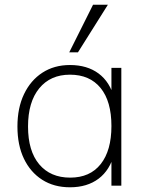

<svg xmlns="http://www.w3.org/2000/svg" viewBox="-20 -788 623 815"><path d="M277 7Q209 7 159 -25Q109 -57 81.5 -114.5Q54 -172 54 -251Q54 -330 82 -388.5Q110 -447 160 -479.5Q210 -512 277 -512Q350 -512 398.5 -476Q447 -440 465 -371L453 -362V-500H495V0H453V-144L465 -136Q447 -66 398.5 -29.5Q350 7 277 7ZM278 -34Q362 -34 407.5 -91.5Q453 -149 453 -253Q453 -358 407 -414.5Q361 -471 277 -471Q194 -471 146.5 -413Q99 -355 99 -251Q99 -147 146.5 -90.5Q194 -34 278 -34ZM311 -566H274L375 -768H438Z"/></svg>

Font: Muli ExtraLight
Style: Regular
Weight: 250
Designer: Vernon Adams
Foundry: Vernon Adams
Version: Version 2.100; ttfautohint (v1.8.1.43-b0c9)